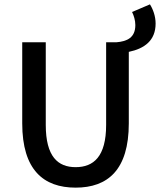

<svg xmlns="http://www.w3.org/2000/svg" viewBox="-20 -849 734 881"><path d="M668 -829 586 -794C594 -778 601 -756 601 -734C601 -676 563 -659 514 -655H467V-276C467 -130 409 -82 327 -82C246 -82 190 -130 190 -276V-655H82V-283C82 -69 180 12 327 12C474 12 571 -69 571 -283V-611C643 -626 694 -663 694 -741C694 -775 682 -807 668 -829Z"/></svg>

Font: Cambridge Sans Medium
Style: Regular
Weight: 500
Version: Version 2.020;PS 002.020;hotconv 1.0.88;makeotf.lib2.5.64775